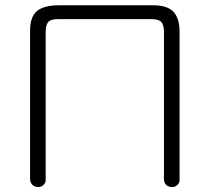

<svg xmlns="http://www.w3.org/2000/svg" viewBox="-20 -708 811 745"><path d="M574.2 -687.5H209Q150.4 -687.5 123 -665Q96.7 -641.6 96.7 -589.8V-14.6Q96.7 0 105.5 8.8Q114.3 17.6 127 17.6Q138.7 18.6 147.5 10.7Q157.2 2.9 157.2 -9.8V-583Q157.2 -610.4 167 -622.1Q176.8 -633.8 204.1 -633.8H567.4Q594.7 -633.8 605.5 -623Q616.2 -612.3 616.2 -583V-13.7Q616.2 1 625 9.8Q633.8 17.6 646.5 17.6Q658.2 18.6 667 10.7Q676.8 2.9 676.8 -9.8V-584Q676.8 -638.7 651.4 -664.1Q627 -687.5 574.2 -687.5Z"/></svg>

Font: Gulim
Style: Regular
Weight: 400
Version: Version 2.21